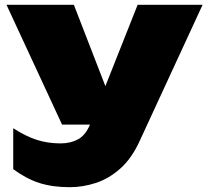

<svg xmlns="http://www.w3.org/2000/svg" viewBox="-20 -595 862 798"><path d="M270 183Q198 183 143.5 165.5Q89 148 35 108V-62Q88 -28 133.5 -13.5Q179 1 232 1Q274 1 306 -17Q335 -33 354 -77H238L7 -575H287L418 -237L552 -575H822L560 -8Q527 64 479.5 106Q432 148 378 165.5Q324 183 270 183Z"/></svg>

Font: Bounded
Style: Regular
Weight: 900
Designer: Vlad Churkin
Version: Version 1.0